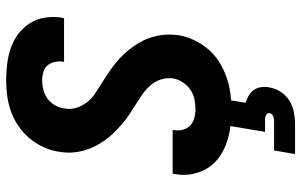

<svg xmlns="http://www.w3.org/2000/svg" viewBox="-202 -582 1003 640"><g transform="rotate(-90 300.0 -261.5)"><path d="M256 8Q228 8 199.5 4.5Q171 1 145 -8Q119 -17 97 -32.5Q75 -48 60.5 -71Q46 -94 40.5 -122Q35 -150 40 -178Q40 -181 40.5 -183Q41 -185 42 -188H187Q187 -187 187 -186Q187 -185 187 -184Q184 -169 188 -154Q192 -139 202 -129.5Q212 -120 226.5 -116Q241 -112 256 -112Q273 -112 290 -115.5Q307 -119 321.5 -129Q336 -139 346 -154Q356 -169 359 -186Q362 -208 355.5 -227.5Q349 -247 336 -262Q323 -277 306.5 -288.5Q290 -300 273 -310.5Q256 -321 239.5 -332Q223 -343 208 -356Q193 -369 179 -383Q165 -397 153.5 -413Q142 -429 133 -447Q124 -465 118.5 -485Q113 -505 112 -526Q111 -547 115 -569Q119 -595 130.5 -619.5Q142 -644 159.5 -665Q177 -686 200.5 -702Q224 -718 249.5 -727Q275 -736 301 -739.5Q327 -743 353 -743Q381 -743 408.5 -739.5Q436 -736 461.5 -727Q487 -718 508 -702Q529 -686 543 -664Q557 -642 561.5 -614.5Q566 -587 562 -559Q561 -557 560.5 -554.5Q560 -552 560 -550H414Q414 -551 414.5 -551.5Q415 -552 415 -553Q417 -567 414 -581Q411 -595 402.5 -605Q394 -615 380.5 -619Q367 -623 353 -623Q337 -623 321 -619Q305 -615 291.5 -605Q278 -595 269.5 -580Q261 -565 259 -549Q255 -528 261.5 -508Q268 -488 280.5 -472.5Q293 -457 309.5 -446Q326 -435 343 -424.5Q360 -414 376.5 -403Q393 -392 408.5 -379.5Q424 -367 438 -352.5Q452 -338 463.5 -322Q475 -306 484 -288.5Q493 -271 498.5 -250.5Q504 -230 505 -209Q506 -188 503 -167Q498 -140 486 -115Q474 -90 455.5 -68.5Q437 -47 412.5 -32Q388 -17 362 -8Q336 1 309.5 4.5Q283 8 256 8ZM107 220 119 150H219Q226 150 234 146.5Q242 143 243 135Q245 128 238 124Q231 120 224 120H181L201 0H287L278 55Q290 59 301.5 65.5Q313 72 320.5 82.5Q328 93 330 107Q332 121 329 135Q326 154 314.5 172Q303 190 285 201Q267 212 247 216Q227 220 207 220Z"/></g></svg>

Font: Iosevka Curly HvExObl
Style: Regular
Weight: 900
Width: 7
Italic angle: -9°
Monospace: yes
Designer: Belleve Invis
Foundry: Belleve Invis
Version: Version 11.1.0; ttfautohint (v1.8.3)